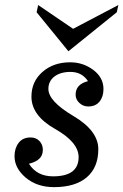

<svg xmlns="http://www.w3.org/2000/svg" viewBox="-20 -749 501 781"><path d="M199.7 12.2Q130.4 12.2 84.7 -26.4Q39.1 -64.9 39.1 -113.8Q39.1 -146 55.9 -168Q72.8 -189.9 104 -189.9Q126.5 -189.9 140.4 -175.5Q154.3 -161.1 154.3 -139.2Q154.3 -96.2 97.7 -83Q129.9 -31.7 195.8 -31.7Q299.8 -31.7 299.8 -109.9Q299.8 -170.4 203.9 -224.6Q107.9 -278.8 107.9 -356Q107.9 -417 152.6 -456.3Q197.3 -495.6 265.6 -495.6Q317.9 -495.6 359.4 -464.6Q400.9 -433.6 400.9 -386.7Q400.9 -355.5 384.8 -335.7Q368.7 -315.9 338.9 -315.9Q318.4 -315.9 303 -330.1Q287.6 -344.2 287.6 -363.8Q287.6 -406.2 337.9 -418.9Q313 -456.5 266.6 -456.5Q226.1 -456.5 201.4 -437.7Q176.8 -418.9 176.8 -387.2Q176.8 -337.4 278.3 -277.3Q379.9 -217.3 379.9 -142.1Q379.9 -67.9 333 -27.8Q286.1 12.2 199.7 12.2ZM258.3 -540.5 128.9 -699.2 135.3 -728.5 277.3 -631.8 461.4 -728.5 455.1 -699.2Z"/></svg>

Font: Munson
Style: Italic
Weight: 400
Italic angle: -12°
Designer: Paul James MIller
Foundry: High-Logic / Made with FontCreator
Version: Version 2.10;May 5, 2019;FontCreator 11.5.0.2430 64-bit